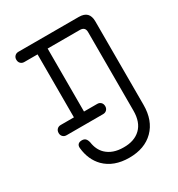

<svg xmlns="http://www.w3.org/2000/svg" viewBox="-190 -853 979 1056"><g transform="rotate(-30 300.0 -325.0)"><path d="M85 -665Q71 -665 62 -674Q53 -683 53 -698Q53 -712 62 -721Q71 -730 85 -730H468Q502 -730 518.5 -713.5Q535 -697 535 -663V-133Q535 -34 478 23Q421 80 323 80Q225 80 168 23Q121 -25 113 -101Q111 -117 119 -125.5Q127 -134 143 -134Q158 -134 166 -126Q174 -118 178 -101Q185 -52 215 -23Q255 15 323 15Q392 16 431.5 -22Q471 -60 471 -133V-632Q471 -649 462.5 -657Q454 -665 437 -665H233V-265H317Q331 -265 340 -256Q349 -247 349 -232Q349 -218 340 -209Q331 -200 317 -200H85Q71 -200 62 -209Q53 -218 53 -232Q53 -247 62 -256Q71 -265 85 -265H169V-665Z"/></g></svg>

Font: Maple Mono NL ExtraLight
Style: Regular
Weight: 275
Monospace: yes
Designer: subframe7536
Version: Version 7.000